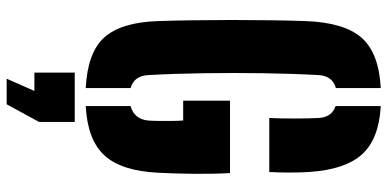

<svg xmlns="http://www.w3.org/2000/svg" viewBox="-292 -558 1078 533"><g transform="rotate(90 246.5 -291.0)"><path d="M224 9.5Q125 4.5 83.2 -42.2Q41.5 -89 38 -191Q36.5 -233 35.8 -286.8Q35 -340.5 35 -397.5Q35 -454.5 35.8 -507.5Q36.5 -560.5 38 -601Q42 -708.5 84.5 -756.5Q127 -804.5 224 -809.5V-685Q190.5 -675.5 188 -638Q184 -568 182.8 -484.2Q181.5 -400.5 182.8 -316.8Q184 -233 188 -163Q190.5 -124.5 224 -115ZM307 -500Q308.5 -528 308.5 -569.2Q308.5 -610.5 307 -638Q304.5 -674 274 -684V-809.5Q365.5 -804.5 408 -757.5Q450.5 -710.5 457 -610Q458.5 -587 458.5 -555.2Q458.5 -523.5 457 -500ZM274 9.5V-115Q310 -125 314 -163Q315 -174.5 315.2 -193.2Q315.5 -212 315.2 -230.8Q315 -249.5 314 -261H259V-391H460Q462.5 -345.5 462 -291.2Q461.5 -237 459 -191Q454 -89.5 411 -42.5Q368 4.5 274 9.5ZM198 229 232 152H181V40H318V139L269 229Z"/></g></svg>

Font: Big Shoulders Stencil Display Black
Style: Regular
Weight: 900
Designer: Patric King
Foundry: XO Type Co
Version: Version 1.000